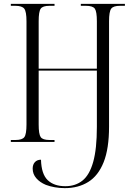

<svg xmlns="http://www.w3.org/2000/svg" viewBox="-20 -734 693 993"><path d="M315 239Q289 239 263.5 234.5Q238 230 217 222Q186 209 167.5 187.5Q149 166 149 138Q149 117 160.5 104.5Q172 92 192 92Q194 166 226.5 197.5Q259 229 318 229Q370 229 406.5 200Q443 171 462 103.5Q481 36 481 -78V-369H180V-90Q180 -40 190.5 -25Q201 -10 236 -10H262V0H36V-10H60Q95 -10 106 -25Q117 -40 117 -90V-624Q117 -674 105.5 -689Q94 -704 59 -704H36V-714H262V-704H236Q201 -704 190.5 -689Q180 -674 180 -624V-379H481V-624Q481 -674 470.5 -689Q460 -704 424 -704H398V-714H626V-704H601Q566 -704 555 -689Q544 -674 544 -624V-79Q544 35 516 105Q488 175 436.5 207Q385 239 315 239Z"/></svg>

Font: Noto Serif Display Condensed Light
Style: Regular
Weight: 300
Width: 3
Designer: Monotype Design Team
Foundry: Monotype Imaging Inc.
Version: Version 2.009